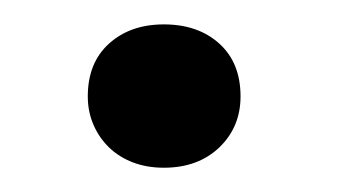

<svg xmlns="http://www.w3.org/2000/svg" viewBox="-20 -364 290 159"><path d="M52.7 -284.2Q52.7 -312 70.3 -327.9Q87.9 -343.8 115.7 -343.8Q144 -343.8 161.6 -327.9Q179.2 -312 179.2 -284.2Q179.2 -258.8 161.6 -241.9Q144 -225.1 115.7 -225.1Q101.6 -225.1 90.1 -229.5Q78.6 -233.9 70.3 -241.9Q62 -250 57.4 -260.7Q52.7 -271.5 52.7 -284.2Z"/></svg>

Font: PT Astra Sans
Style: Italic
Weight: 400
Italic angle: -16°
Designer: A.Korolkova, I. Chaeva
Foundry: ParaType Ltd
Version: Version 1.001; ttfautohint (v1.6)